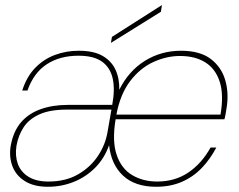

<svg xmlns="http://www.w3.org/2000/svg" viewBox="-20 -702 913 734"><path d="M163 12Q109 12 74.5 -10Q40 -32 27 -68Q14 -104 21 -145Q31 -200 60 -234Q89 -268 135 -284.5Q181 -301 239 -301H409Q420 -359 411 -401Q402 -443 370.5 -466Q339 -489 280 -489Q209 -489 159 -456.5Q109 -424 85 -356H65Q82 -409 114.5 -442.5Q147 -476 190 -492Q233 -508 281 -508Q338 -508 372 -488.5Q406 -469 421.5 -435.5Q437 -402 436 -359Q472 -431 534 -469.5Q596 -508 672 -508Q745 -508 786.5 -476Q828 -444 842 -392.5Q856 -341 845 -282Q844 -275 843 -269.5Q842 -264 841 -258.5Q840 -253 838 -246H422Q408 -163 426 -110Q444 -57 485.5 -32.5Q527 -8 581 -8Q649 -8 700 -42.5Q751 -77 785 -138H807Q784 -94 751.5 -60Q719 -26 675.5 -7Q632 12 577 12Q496 12 450.5 -30.5Q405 -73 397 -147Q379 -96 343.5 -60.5Q308 -25 261.5 -6.5Q215 12 163 12ZM165 -8Q231 -8 278.5 -35.5Q326 -63 354.5 -106Q383 -149 391 -197L406 -283H236Q170 -283 130 -264.5Q90 -246 70 -215Q50 -184 43 -145Q37 -107 48 -76Q59 -45 88.5 -26.5Q118 -8 165 -8ZM425 -264H823Q836 -340 820 -389.5Q804 -439 765 -463.5Q726 -488 668 -488Q617 -488 566.5 -465Q516 -442 478 -392.5Q440 -343 425 -264ZM404 -538 408 -561 598 -682H599L595 -657Z"/></svg>

Font: DM Sans 28pt Thin
Style: Italic
Weight: 250
Italic angle: -10°
Version: Version 4.004;gftools[0.9.30]